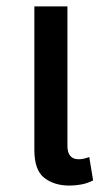

<svg xmlns="http://www.w3.org/2000/svg" viewBox="-20 -568 331 598"><path d="M196 10Q149 10 118 -14Q87 -38 87 -101V-548H190V-114Q190 -72 225 -72Q240 -72 258 -79L270 -6Q252 3 233.5 6.5Q215 10 196 10Z"/></svg>

Font: Noto Sans Thai SemCond Med
Style: Regular
Weight: 500
Width: 4
Designer: Monotype Design Team
Foundry: Monotype Imaging Inc.
Version: Version 2.002; ttfautohint (v1.8.4.7-5d5b)